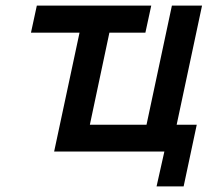

<svg xmlns="http://www.w3.org/2000/svg" viewBox="-20 -543 791 688"><path d="M541 125 569 0H174L265 -426H91L112 -523H522L501 -426H372L302 -96H505L596 -523H704L613 -96H685L638 125Z"/></svg>

Font: Raleway SemiBold
Style: Italic
Weight: 600
Italic angle: -12°
Designer: Matt McInerney, Pablo Impallari, Rodrigo Fuenzalida
Foundry: Matt McInerney, Pablo Impallari, Rodrigo Fuenzalida
Version: Version 4.026